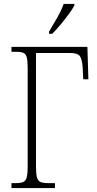

<svg xmlns="http://www.w3.org/2000/svg" viewBox="-20 -951 493 971"><path d="M228 -780V-791Q250 -827 270 -862.5Q290 -898 302 -931H356V-923Q347 -906 328.5 -880.5Q310 -855 287.5 -828Q265 -801 244 -780ZM38 0V-25H61Q85 -25 97.5 -30.5Q110 -36 115 -54Q120 -72 120 -108V-606Q120 -642 115.5 -660Q111 -678 98.5 -683.5Q86 -689 63 -689H38V-714H422L427 -550H401L398 -611Q395 -651 384 -667Q373 -683 334 -683H162V-109Q162 -72 167 -54Q172 -36 185 -30.5Q198 -25 222 -25H258V0Z"/></svg>

Font: Noto Serif Condensed ExtraLight
Style: Regular
Weight: 200
Width: 3
Designer: Monotype Design Team
Foundry: Monotype Imaging Inc.
Version: Version 2.013; ttfautohint (v1.8.4.7-5d5b)